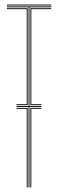

<svg xmlns="http://www.w3.org/2000/svg" viewBox="-20 -820 254 840"><path d="M52 -360V-364H97V-780H10V-784H101V-360ZM10 -796V-800H204V-796ZM97 0V-344H52V-348H101V0ZM113 0V-348H161V-344H117V0ZM113 -360V-784H204V-780H117V-364H161V-360ZM105 0V-352H52V-356H105V-788H10V-792H204V-788H109V-356H161V-352H109V0Z"/></svg>

Font: Big Shoulders Inline Display Thin Thin
Style: Regular
Weight: 250
Version: Version 2.002